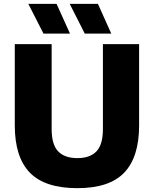

<svg xmlns="http://www.w3.org/2000/svg" viewBox="-20 -970 802 1000"><path d="M383 10Q213.5 10 135.2 -71Q57 -152 57 -316.5V-740H249V-298Q249 -217 282.8 -181.8Q316.5 -146.5 383 -146.5Q449 -146.5 482.5 -181.8Q516 -217 516 -298V-740H704.5V-316.5Q704.5 -152 627.2 -71Q550 10 383 10ZM421.5 -795 343 -950H490L559.5 -795ZM206.5 -795 127.5 -950H274.5L344.5 -795Z"/></svg>

Font: Encode Sans XBd
Style: Regular
Weight: 800
Designer: Multiple Designers
Foundry: Impallari Type
Version: Version 3.002; ttfautohint (v1.8.3) -l 8 -r 50 -G 200 -x 14 